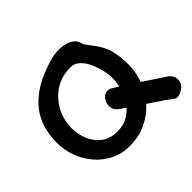

<svg xmlns="http://www.w3.org/2000/svg" viewBox="-155 -915 1131 1131"><g transform="rotate(-45 411.0 -349.0)"><path d="M344 0Q278 0 224.5 -27Q171 -54 132.5 -99Q94 -144 73.5 -200.5Q53 -257 53 -317Q53 -447 117.5 -531.5Q182 -616 303 -663Q333 -675 373 -686.5Q413 -698 448 -698Q479 -698 508.5 -689.5Q538 -681 558 -658Q565 -647 568.5 -635.5Q572 -624 577 -613H578Q580 -610 587 -600.5Q594 -591 601 -581.5Q608 -572 611 -568Q651 -517 664.5 -463.5Q678 -410 678 -347Q678 -280 654 -217.5Q630 -155 585.5 -106Q541 -57 480 -28.5Q419 0 344 0ZM355 -112Q405 -112 442.5 -134.5Q480 -157 505 -194.5Q530 -232 542.5 -275.5Q555 -319 555 -361Q555 -383 547.5 -419Q540 -455 524 -491Q508 -527 483 -551.5Q458 -576 422 -576Q366 -576 320.5 -554.5Q275 -533 242.5 -496Q210 -459 192.5 -413Q175 -367 175 -317Q175 -266 194.5 -219Q214 -172 253.5 -142Q293 -112 355 -112ZM449 -202Q424 -221 423 -248.5Q422 -276 434 -294Q448 -317 468.5 -322Q489 -327 504 -319Q574 -276 618.5 -247Q663 -218 701.5 -191.5Q740 -165 793 -131Q818 -113 821 -86.5Q824 -60 813 -43Q802 -26 773 -12.5Q744 1 730 -9Q682 -46 616 -88.5Q550 -131 449 -202Z"/></g></svg>

Font: Fuzzy Bubbles
Style: Bold
Weight: 700
Designer: Robert E. Leuschke
Foundry: Robert E. Leuschke
Version: Version 1.010; ttfautohint (v1.8.3)